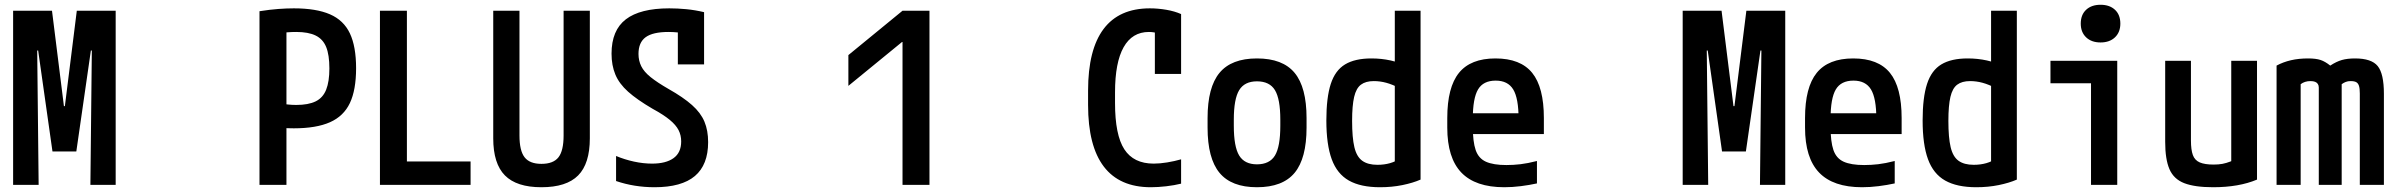

<svg xmlns="http://www.w3.org/2000/svg" viewBox="-20 -775 10040 805"><path d="M35 0V-730H198L248 -330H252L302 -730H465V0H359L365 -563H361L300 -140H200L140 -563H136L142 0Z M1068 -728Q1113 -735 1148 -737.5Q1183 -740 1212 -740Q1306 -740 1363.5 -715Q1421 -690 1447 -635Q1473 -580 1473 -489Q1473 -398 1447 -343Q1421 -288 1363.5 -262.5Q1306 -237 1212 -237Q1185 -237 1161 -239Q1137 -241 1114 -243L1151 -341Q1169 -339 1186 -337Q1203 -335 1222 -335Q1273 -335 1303.5 -350Q1334 -365 1347.5 -399Q1361 -433 1361 -488Q1361 -545 1347.5 -578Q1334 -611 1303.5 -626Q1273 -641 1222 -641Q1203 -641 1184.5 -639.5Q1166 -638 1150 -635L1181 -668V0H1068Z M1573 0V-730H1686V-98H1953V0Z M2250 10Q2146 10 2097 -39.5Q2048 -89 2048 -195V-730H2158V-207Q2158 -143 2179.5 -115.5Q2201 -88 2250 -88Q2300 -88 2321.5 -115.5Q2343 -143 2343 -207V-730H2453V-195Q2453 -89 2404 -39.5Q2355 10 2250 10Z M2724 10Q2682 10 2641.5 3.5Q2601 -3 2563 -16V-121Q2599 -106 2638 -97.5Q2677 -89 2714 -89Q2772 -89 2804 -112Q2836 -135 2836 -182Q2836 -208 2825 -229.5Q2814 -251 2788 -272.5Q2762 -294 2716 -319Q2651 -357 2613.5 -390.5Q2576 -424 2560 -462.5Q2544 -501 2544 -550Q2544 -648 2604 -694Q2664 -740 2786 -740Q2821 -740 2857.5 -736.5Q2894 -733 2932 -724V-505H2822V-682L2862 -633Q2841 -637 2821.5 -639Q2802 -641 2783 -641Q2717 -641 2687 -619Q2657 -597 2657 -549Q2657 -521 2668.5 -497.5Q2680 -474 2708 -451.5Q2736 -429 2783 -402Q2845 -367 2881.5 -334.5Q2918 -302 2933.5 -265Q2949 -228 2949 -179Q2949 -84 2893.5 -37Q2838 10 2724 10Z M3764 0V-599H3762L3537 -415V-544L3764 -730H3877V0Z M4805 10Q4674 10 4608 -76.5Q4542 -163 4542 -335V-395Q4542 -567 4607 -653.5Q4672 -740 4801 -740Q4835 -740 4870 -734Q4905 -728 4932 -716V-465H4822V-697L4877 -612Q4841 -641 4797 -641Q4727 -641 4691 -577Q4655 -513 4655 -388V-343Q4655 -209 4694 -149Q4733 -89 4817 -89Q4843 -89 4873.5 -94Q4904 -99 4932 -107V-5Q4904 2 4869.5 6Q4835 10 4805 10Z M5250 10Q5143 10 5093 -50.5Q5043 -111 5043 -240V-280Q5043 -409 5093 -469.5Q5143 -530 5250 -530Q5358 -530 5408 -469.5Q5458 -409 5458 -280V-240Q5458 -111 5408 -50.5Q5358 10 5250 10ZM5250 -86Q5303 -86 5325.5 -123Q5348 -160 5348 -248V-273Q5348 -360 5325.5 -397Q5303 -434 5250 -434Q5198 -434 5175.5 -397Q5153 -360 5153 -273V-248Q5153 -160 5175.5 -123Q5198 -86 5250 -86Z M5766 10Q5685 10 5635.5 -18Q5586 -46 5563.5 -107.5Q5541 -169 5541 -270Q5541 -366 5559.5 -423Q5578 -480 5619.5 -505Q5661 -530 5730 -530Q5772 -530 5810.5 -521.5Q5849 -513 5883 -495L5851 -404Q5818 -421 5792 -428Q5766 -435 5740 -435Q5706 -435 5686 -420Q5666 -405 5657.5 -368.5Q5649 -332 5649 -268Q5649 -198 5658.5 -158Q5668 -118 5691.5 -101Q5715 -84 5755 -84Q5813 -84 5852 -112L5828 -59V-730H5936V-22Q5904 -8 5860 1Q5816 10 5766 10Z M6287 10Q6166 10 6107 -51.5Q6048 -113 6048 -240V-280Q6048 -409 6097 -469.5Q6146 -530 6250 -530Q6355 -530 6404 -469.5Q6453 -409 6453 -280V-213H6101V-300H6368L6347 -271V-276Q6347 -363 6324.5 -400Q6302 -437 6251 -437Q6199 -437 6177 -400Q6155 -363 6155 -276V-245Q6155 -181 6167 -146Q6179 -111 6210 -97Q6241 -83 6296 -83Q6325 -83 6355 -86.5Q6385 -90 6424 -100V-6Q6392 1 6356.5 5.5Q6321 10 6287 10Z M7035 0V-730H7198L7248 -330H7252L7302 -730H7465V0H7359L7365 -563H7361L7300 -140H7200L7140 -563H7136L7142 0Z M7787 10Q7666 10 7607 -51.5Q7548 -113 7548 -240V-280Q7548 -409 7597 -469.5Q7646 -530 7750 -530Q7855 -530 7904 -469.5Q7953 -409 7953 -280V-213H7601V-300H7868L7847 -271V-276Q7847 -363 7824.5 -400Q7802 -437 7751 -437Q7699 -437 7677 -400Q7655 -363 7655 -276V-245Q7655 -181 7667 -146Q7679 -111 7710 -97Q7741 -83 7796 -83Q7825 -83 7855 -86.5Q7885 -90 7924 -100V-6Q7892 1 7856.5 5.5Q7821 10 7787 10Z M8266 10Q8185 10 8135.5 -18Q8086 -46 8063.5 -107.5Q8041 -169 8041 -270Q8041 -366 8059.5 -423Q8078 -480 8119.5 -505Q8161 -530 8230 -530Q8272 -530 8310.5 -521.5Q8349 -513 8383 -495L8351 -404Q8318 -421 8292 -428Q8266 -435 8240 -435Q8206 -435 8186 -420Q8166 -405 8157.5 -368.5Q8149 -332 8149 -268Q8149 -198 8158.5 -158Q8168 -118 8191.5 -101Q8215 -84 8255 -84Q8313 -84 8352 -112L8328 -59V-730H8436V-22Q8404 -8 8360 1Q8316 10 8266 10Z M8747 0V-426H8577V-520H8857V0ZM8787 -597Q8749 -597 8726.5 -618.5Q8704 -640 8704 -676Q8704 -713 8726.5 -734Q8749 -755 8787 -755Q8825 -755 8847.5 -734Q8870 -713 8870 -676Q8870 -640 8847.5 -618.5Q8825 -597 8787 -597Z M9259 10Q9182 10 9138 -7Q9094 -24 9076 -65.5Q9058 -107 9058 -180V-520H9166V-186Q9166 -147 9174 -125Q9182 -103 9203 -94Q9224 -85 9261 -85Q9282 -85 9298 -88Q9314 -91 9332 -98Q9350 -105 9375 -118L9335 -50V-520H9443V-22Q9367 10 9259 10Z M9525 0V-500Q9553 -515 9585.5 -522.5Q9618 -530 9657 -530Q9690 -530 9709.5 -523.5Q9729 -517 9750 -500Q9776 -517 9799 -523.5Q9822 -530 9854 -530Q9923 -530 9949 -498Q9975 -466 9975 -382V0H9874V-383Q9874 -404 9870.5 -415Q9867 -426 9859 -430.5Q9851 -435 9835 -435Q9824 -435 9815 -431.5Q9806 -428 9798 -422V0H9702V-408Q9702 -417 9698 -423Q9694 -429 9686.5 -432Q9679 -435 9667 -435Q9643 -435 9626 -422V0Z"/></svg>

Font: M PLUS 1 Code Medium
Style: Regular
Weight: 500
Designer: Coji Morishita
Foundry: UNDERFOREST DESIGN
Version: Version 1.002